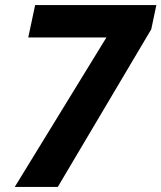

<svg xmlns="http://www.w3.org/2000/svg" viewBox="-20 -734 634 754"><path d="M38 0H207L574 -619L594 -714H118L91 -587H398Z"/></svg>

Font: Noto Sans
Style: Bold Italic
Weight: 700
Italic angle: -12°
Designer: Monotype Design Team
Foundry: Monotype Imaging Inc.
Version: Version 2.013